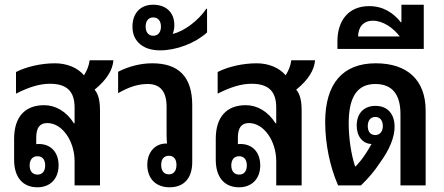

<svg xmlns="http://www.w3.org/2000/svg" viewBox="-20 -788 1889 816"><path d="M139 8C194 8 229 -29 229 -85C229 -141 196 -176 145 -176C141 -176 137 -176 134 -175V-203C134 -245 149 -265 181 -265C245 -265 297 -188 297 -103V0H405V-316C405 -358 399 -387 382 -407C434 -449 459 -491 462 -532H361C358 -508 349 -487 337 -468C311 -499 266 -519 214 -519C156 -519 93 -505 48 -482V-390C105 -419 150 -432 192 -432C263 -432 297 -401 297 -331V-264H294C263 -314 216 -341 168 -341C86 -341 40 -291 40 -198V-109C40 -33 78 8 139 8ZM139 -46C119 -46 106 -60 106 -85C106 -110 119 -124 139 -124C160 -124 172 -110 172 -85C172 -60 160 -46 139 -46Z M701 8C762 8 797 -31 797 -99V-341C797 -461 740 -519 627 -519C578 -519 527 -506 482 -483V-392C529 -419 567 -431 608 -431C661 -431 688 -399 688 -334V-215C688 -198 689 -187 690 -178C688 -178 687 -178 686 -178C639 -178 606 -141 606 -88C606 -29 642 8 701 8ZM698 -47C677 -47 665 -62 665 -87C665 -112 677 -126 698 -126C718 -126 730 -112 730 -87C730 -62 718 -47 698 -47Z M660 -574C730 -574 809 -604 860 -650V-751H857C823 -700 761 -654 714 -644C718 -654 721 -666 721 -681C721 -735 686 -768 631 -768C577 -768 543 -732 543 -675C543 -641 555 -617 577 -599C598 -582 627 -574 660 -574ZM631 -636C611 -636 599 -651 599 -675C599 -699 611 -714 631 -714C651 -714 664 -700 664 -675C664 -650 651 -636 631 -636Z M996 8C1051 8 1086 -29 1086 -85C1086 -141 1053 -176 1002 -176C998 -176 994 -176 991 -175V-203C991 -245 1006 -265 1038 -265C1102 -265 1154 -188 1154 -103V0H1262V-316C1262 -358 1256 -387 1239 -407C1291 -449 1316 -491 1319 -532H1218C1215 -508 1206 -487 1194 -468C1168 -499 1123 -519 1071 -519C1013 -519 950 -505 905 -482V-390C962 -419 1007 -432 1049 -432C1120 -432 1154 -401 1154 -331V-264H1151C1120 -314 1073 -341 1025 -341C943 -341 897 -291 897 -198V-109C897 -33 935 8 996 8ZM996 -46C976 -46 963 -60 963 -85C963 -110 976 -124 996 -124C1017 -124 1029 -110 1029 -85C1029 -60 1017 -46 996 -46Z M1417 0H1514C1547 -32 1571 -60 1596 -98C1636 -153 1657 -205 1657 -249C1657 -304 1627 -338 1576 -338C1526 -338 1496 -306 1496 -254C1496 -208 1522 -177 1559 -176C1551 -162 1542 -146 1533 -133C1518 -110 1503 -93 1492 -81H1489C1472 -133 1462 -202 1462 -264C1462 -377 1499 -431 1575 -431C1646 -431 1682 -388 1682 -303V0H1789V-318C1789 -447 1712 -519 1577 -519C1436 -519 1362 -432 1362 -269C1362 -178 1382 -79 1417 0ZM1575 -214C1555 -214 1543 -228 1543 -252C1543 -276 1555 -291 1575 -291C1595 -291 1607 -276 1607 -252C1607 -229 1594 -214 1575 -214Z M1414 -580H1781V-768H1686V-693H1684C1652 -733 1609 -762 1549 -762C1460 -762 1414 -699 1414 -612ZM1502 -633C1502 -670 1522 -700 1565 -700C1608 -700 1652 -669 1679 -633Z"/></svg>

Font: Noto Sans Thai Looped UI Narrow Medium
Style: Regular
Weight: 500
Width: 4
Designer: Cadson Demak Team
Foundry: Cadson Demak Co., Ltd.
Version: Version 1.000